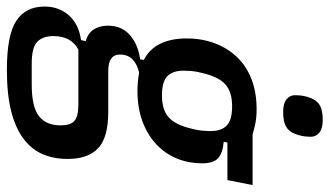

<svg xmlns="http://www.w3.org/2000/svg" viewBox="-246 -544 981 572"><g transform="rotate(90 245.0 -258.5)"><path d="M433 31Q433 72 419 105Q405 138 373.5 162Q342 186 291.5 199Q241 212 168 212Q64 212 21.5 184Q-21 156 -21 100Q-21 57 5 27.5Q31 -2 79 -9L82 -23Q59 -29 47.5 -46.5Q36 -64 36 -89Q36 -130 64 -154.5Q92 -179 136 -185L138 -196Q105 -213 89.5 -245.5Q74 -278 74 -323Q74 -369 88.5 -407.5Q103 -446 130 -474Q157 -502 196 -517Q235 -532 285 -532Q308 -532 326 -528.5Q344 -525 360 -520H511L496 -445H384L382 -434Q416 -431 431 -417Q446 -403 446 -371Q446 -327 430.5 -291.5Q415 -256 386.5 -230.5Q358 -205 318.5 -191Q279 -177 230 -177Q204 -177 176 -182Q150 -176 136 -162Q122 -148 122 -125Q122 -90 171 -90H293Q369 -90 401 -60Q433 -30 433 31ZM244 -250Q287 -250 309.5 -270.5Q332 -291 343 -339Q348 -358 349 -372Q350 -386 350 -395Q350 -426 334 -442.5Q318 -459 276 -459Q233 -459 210.5 -438.5Q188 -418 177 -370Q172 -351 171 -337Q170 -323 170 -314Q170 -283 186 -266.5Q202 -250 244 -250ZM333 52Q333 23 320 11Q307 -1 270 -1H107Q67 21 67 73Q67 105 84 121.5Q101 138 149 138H211Q278 138 305.5 116.5Q333 95 333 52ZM293 -611Q268 -611 255.5 -621Q243 -631 243 -647Q243 -654 244 -663Q245 -672 248 -683Q255 -708 270.5 -718.5Q286 -729 317 -729Q342 -729 354.5 -719Q367 -709 367 -693Q367 -686 366 -677Q365 -668 362 -657Q355 -632 339.5 -621.5Q324 -611 293 -611Z"/></g></svg>

Font: IBM Plex Sans Condensed Medium
Style: Italic
Weight: 500
Width: 3
Italic angle: -11°
Designer: Mike Abbink, Paul van der Laan, Pieter van Rosmalen
Foundry: Bold Monday
Version: Version 1.3